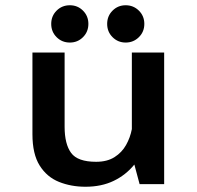

<svg xmlns="http://www.w3.org/2000/svg" viewBox="-20 -701 750 731"><path d="M305.5 10Q250.5 10 204.5 -8.5Q158.5 -27 131 -70.8Q103.5 -114.5 103.5 -190V-501H226V-218.5Q226 -152.5 250.8 -118.8Q275.5 -85 346 -85Q388 -85 416 -102.8Q444 -120.5 460 -149Q476 -177.5 482 -209.5V-501H605V0H511.5L491.5 -74.5Q459.5 -35 413 -12.5Q366.5 10 305.5 10ZM246 -539Q216 -539 195.5 -559.5Q175 -580 175 -610Q175 -640 195.5 -660.5Q216 -681 246 -681Q275.5 -681 296 -660.5Q316.5 -640 316.5 -610Q316.5 -580 296 -559.5Q275.5 -539 246 -539ZM458.5 -539Q429 -539 408.5 -559.5Q388 -580 388 -610Q388 -640 408.5 -660.5Q429 -681 458.5 -681Q488 -681 508.8 -660.5Q529.5 -640 529.5 -610Q529.5 -580 508.8 -559.5Q488 -539 458.5 -539Z"/></svg>

Font: League Mono Medium
Style: Regular
Weight: 500
Width: 6
Designer: Tyler Finck
Foundry: The League of Moveable Type / Tyler Finck
Version: Version 2.300;RELEASE